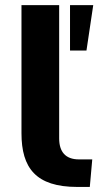

<svg xmlns="http://www.w3.org/2000/svg" viewBox="-20 -739 394 759"><path d="M285.6 0H335L344.7 -108.9H292C238.3 -108.9 213.9 -139.6 213.9 -191.9V-718.8H64.9V-212.4C64.9 -75.2 121.6 0 285.6 0ZM321.8 -539.1 348.6 -718.8H256.8V-539.1Z"/></svg>

Font: Winston
Style: Bold
Weight: 700
Designer: Vernon Adams, Kim Jin-seong, David Berlow, Cristiano Sobral
Foundry: The Winston Project Authors
Version: Version 3.004